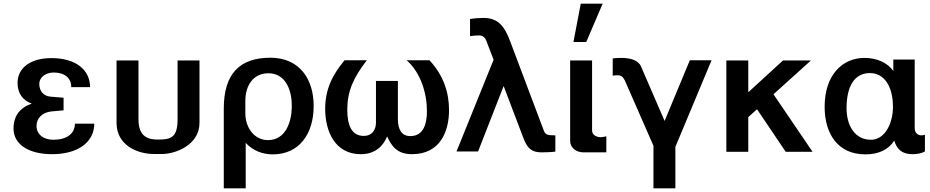

<svg xmlns="http://www.w3.org/2000/svg" viewBox="-20 -831 5090 1051"><path d="M54 -127C54 -42 135 13 265 13C407 13 496 -53 496 -154H390C390 -99 345 -66 272 -66C217 -66 180 -96 180 -142C180 -185 213 -216 261 -221L328 -227V-296L256 -302C219 -305 195 -332 195 -372C195 -407 229 -434 274 -434C334 -434 370 -404 370 -354H473C473 -450 393 -513 262 -513C145 -513 76 -458 76 -377C76 -318 107 -280 154 -264C88 -241 54 -196 54 -127Z M618 -158C618 -38 729 12 823 12H867C941 12 1072 -38 1072 -158V-500H952V-178C952 -78 916 -67 845 -67C796 -67 738 -78 738 -178V-500H618Z M1323 -279C1323 -365 1368 -430 1449 -430C1542 -430 1577 -340 1577 -255V-240C1575 -164 1544 -64 1447 -64C1373 -64 1323 -131 1323 -211ZM1325 200V-49C1365 -5 1419 14 1473 14C1618 14 1697 -98 1697 -251C1697 -398 1620 -515 1460 -515C1292 -515 1205 -427 1205 -237V200Z M1866 -501C1796 -417 1760 -338 1760 -235C1760 -116 1811 13 1955 13C2034 13 2078 -32 2099 -84C2123 -34 2151 13 2235 13C2392 13 2438 -115 2438 -228C2438 -325 2408 -418 2331 -501H2206C2283 -434 2317 -320 2317 -223C2317 -160 2302 -86 2226 -86C2179 -86 2158 -122 2158 -179V-388H2038V-159C2038 -120 2016 -87 1972 -87C1906 -87 1881 -143 1881 -230C1881 -330 1913 -404 1988 -501Z M2479 -2H2597L2737 -360L2844 -78C2866 -19 2890 3 2944 3C2958 3 3002 2 3020 -1V-90C2978 -90 2966 -94 2958 -113L2773 -604C2741 -691 2704 -733 2626 -733C2608 -733 2577 -731 2553 -727V-633C2573 -636 2584 -637 2604 -637C2624 -637 2636 -624 2642 -608L2682 -504Z M3101 -59C3101 -22 3135 3 3173 3H3299V-85C3291 -83 3278 -80 3268 -80C3250 -80 3221 -89 3221 -117V-500H3101ZM3279 -811H3159L3119 -601H3189Z M3489 -467C3474 -503 3427 -514 3383 -514C3374 -514 3352 -514 3334 -511V-417C3341 -418 3354 -419 3362 -419C3380 -419 3392 -409 3401 -389L3557 -33V200H3677V-27L3875 -501H3756L3618 -169Z M4266 -500 4076 -326V-500H3956V0H4076V-190L4124 -233L4281 0H4428L4214 -315L4419 -500Z M4742 -431C4821 -431 4868 -357 4868 -246C4868 -157 4825 -66 4747 -66C4662 -66 4614 -140 4614 -239C4614 -352 4653 -431 4742 -431ZM4875 -61C4889 -17 4914 13 4975 13C5001 13 5026 8 5043 -2V-93C5035 -91 5027 -90 5024 -90C5001 -90 4987 -107 4987 -129V-505H4870V-442C4838 -489 4778 -514 4712 -514C4594 -514 4494 -424 4494 -246C4494 -103 4563 14 4717 14C4792 14 4844 -13 4875 -61Z"/></svg>

Font: Perun SemiBold
Style: Regular
Weight: 600
Foundry: Copyright (c) Stefan Peev, Context Ltd, 2016
Version: Version 1.089